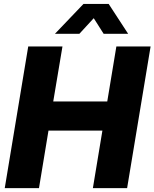

<svg xmlns="http://www.w3.org/2000/svg" viewBox="-20 -966 793 986"><path d="M4.4 0 125 -727.5H300.8L253.4 -444.8H530.8L577.6 -727.5H753.4L632.8 0H457L505.9 -295.4H229L180.2 0ZM387.7 -792.5H262.7V-793L408.7 -945.8H538.1L637.7 -793V-792.5H512.2L461.4 -872.6Z"/></svg>

Font: Inter Display ExtraBold
Style: Italic
Weight: 800
Italic angle: -9.39999°
Designer: Rasmus Andersson
Foundry: rsms
Version: Version 4.000;git-a52131595